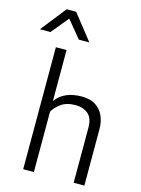

<svg xmlns="http://www.w3.org/2000/svg" viewBox="-211 -1133 890 1216"><g transform="rotate(15 233.5 -525.0)"><path d="M467 0H397V-361Q397 -424 364.5 -451Q332 -478 282 -478Q223 -478 187 -451.5Q151 -425 136 -396V0H66V-800H136V-466Q190 -541 306 -541Q362 -541 397.5 -518Q433 -495 450 -456.5Q467 -418 467 -371ZM263 -884ZM263 -884H194L101 -997L8 -884H-61L70 -1050H132Z"/></g></svg>

Font: Tanohe Sans
Style: Regular
Weight: 400
Designer: Village Type and Design LLC & Cristiano Sobral
Foundry: Cooper Hewitt Smithsonian Design Museum
Version: Version 1.00;September 29, 2021;FontCreator 13.0.0.2655 64-b